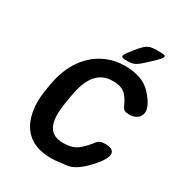

<svg xmlns="http://www.w3.org/2000/svg" viewBox="-209 -1047 1121 1199"><g transform="rotate(30 351.5 -447.5)"><path d="M352 -110C233 -110 222 -211 241 -332L249 -379C269 -507 315 -601 430 -601C476 -601 507 -590 527 -568C585 -502 556 -470 623 -470C689 -470 756 -530 639 -653C599 -697 535 -721 449 -721C404 -721 362 -713 324 -697C206 -649 125 -536 101 -378L93 -332C85 -279 85 -232 92 -190C111 -74 183 10 333 10C355 10 377 8 396 5C448 -3 488 12 584 -91C687 -202 652 -237 586 -237C519 -237 538 -205 459 -141C433 -120 398 -110 352 -110ZM445 -830C389 -761 390 -754 443 -754C495 -754 506 -761 579 -830C651 -898 651 -905 582 -905C512 -905 500 -898 445 -830Z"/></g></svg>

Font: Asimov Print
Style: AIt
Weight: 500
Designer: Google
Version: Version 2.000980: 2014